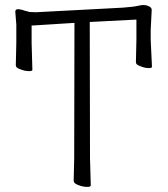

<svg xmlns="http://www.w3.org/2000/svg" viewBox="-20 -727 657 753"><path d="M462 -697Q504 -700 525 -705Q545 -710 560 -704Q575 -699 575 -688L571 -610V-571L576 -465Q576 -460 564 -460Q547 -460 529 -468Q513 -473 513 -483L515 -571V-645V-650H510L337 -641H332V-636L333 -106L336 0Q336 6 322 6Q304 6 285 -2Q269 -8 269 -18L271 -107L272 -632V-637H267L109 -627H104V-622V-559L107 -453Q107 -448 94 -448Q77 -448 58 -456Q42 -461 42 -471L44 -560V-630L40 -681Q40 -690 49 -691Q62 -691 80 -684H81Q89 -682 93 -681L94 -680H95L121 -679ZM40 -681ZM575 -688Z"/></svg>

Font: ToneOZ-Pinyin-WenKai-Light
Style: Light
Weight: 300
Designer: Fontworks Inc.
Foundry: ToneOZ
Version: Version 0.240331